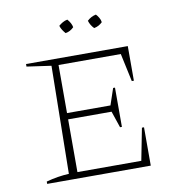

<svg xmlns="http://www.w3.org/2000/svg" viewBox="-77 -742 768 814"><g transform="rotate(-10 307.0 -335.5)"><path d="M266 -671Q282 -653 285 -635Q269 -619 249 -616Q242 -624 236.5 -632.5Q231 -641 228 -651Q236 -658 245.5 -663.5Q255 -669 266 -671ZM389 -671Q395 -665 401 -655Q407 -645 408 -635Q401 -628 392 -623Q383 -618 372 -616Q357 -631 351 -651Q368 -667 389 -671ZM498 -165H507V0H61V-10Q86 -17 111 -21Q136 -25 159 -26L166 -490L61 -505V-516H499V-367H490L464 -488H196V-281H383L407 -352H415V-183H407L383 -254H196V-27H471Z"/></g></svg>

Font: Piazzolla SC Thin
Style: Regular
Weight: 100
Designer: Juan Pablo del Peral
Foundry: Huerta Tipografica
Version: Version 1.330